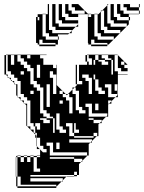

<svg xmlns="http://www.w3.org/2000/svg" viewBox="-20 -770 710 948"><path d="M18 -466V-482H10V-466ZM34 -450H50V-498H34ZM130 -482V-498H114V-482ZM434 -450V-482H410V-466H418V-450ZM594 -450V-466H578V-450ZM258 -434V-450H242V-434ZM162 -386H178V-450H162ZM498 -482V-474H530V-402H538V-474H530V-482H514V-498H482V-482ZM98 -402V-418H82V-402ZM258 -306V-402H242V-418H226V-386H242V-306ZM386 -370H360V-354H386ZM226 -354H210V-242H226ZM146 -306V-322H130V-306ZM498 -306V-322H482V-338H466V-378H450V-402H442V-378H450V-322H466V-306ZM274 -306H290V-320L288 -322H274ZM290 -258V-274H274V-258ZM466 -258H450V-226H466ZM178 -210H194V-194H210V-186H242V-114H250V-186H242V-194H226V-210H210V-226H194V-338H178V-354H162V-370H146V-434H130V-450H114V-466H98V-482H82V-498H66V-466H82V-450H98V-434H114V-418H130V-354H146V-338H162V-322H178ZM306 -114V-130H290V-146H274V-210H258V-130H274V-114ZM442 -90V-98H346V-114H338V-162H306V-146H322V-98H346V-90ZM258 -34H274V-66H258ZM210 -18V-34H194V-50H178V-90H162V-114H154V-130H178V-162H154V-146H162V-130H154V-146H146V-162H130V-274H114V-290H98V-306H82V-370H66V-386H50V-402H34V-418H10V-402H18V-392L24 -386H34V-376L40 -370H50V-360L56 -354H66V-294L70 -290H82V-278L86 -274H98V-262L102 -258H114V-146H130V-130H146V-114H154V-106L160 -100V-90H162V-48L176 -34H178V-32L192 -18ZM178 6V0H162V6ZM114 30H130V6H114V0H130V-2H146V0H130V6H146V78H178V62H162V6H146V0H162V-2H178V-32L176 -34H162V-48L160 -50V-90H154V-106L110 -150V-250L102 -258H98V-262L86 -274H82V-278L70 -290H66V-294L60 -300V-350L56 -354H50V-360L40 -370H34V-376L24 -386H18V-392L10 -400V-402H2V-498H10V-482H18V-498H10V-500H210V-498H178V-482H194V-450H260V-350L288 -322H290V-320L304 -306H316L310 -300L304 -306H290V-290H306V-274H322V-210H338V-290H322V-306H316L338 -328V-338H348L338 -328V-306H354V-226H370V-210H402V-226H386V-242H370V-322H354V-338H348L360 -350V-354H354V-450H360V-434H370V-450H410V-466H402V-498H410V-482H418V-498H410V-500H560L610 -450H594V-434H610V-418H578V-434H562V-498H546V-418H562V-402H610V-400H562V-338H560V-354H546V-322H560V-306H562V-290H550L560 -300V-306H530V-354H498V-338H514V-290H550L530 -270V-258H518L530 -270V-274H514V-258H518L514 -254V-194H504L510 -200V-210H434V-258H402V-242H418V-194H504L482 -172V-162H472L482 -172V-178H442V-186H418V-178H442V-162H472L466 -156V-98H458L460 -100V-114H442V-98H458L434 -74V-66H426L434 -74V-82H322V-66H426L418 -58V-2H410V-18H242V-66H210V-50H226V-2H410V0L386 24V30H380L386 24V14H346V6H226V14H346V30H380L370 40V94H360V78H346V94H360V100H346V102H308L310 100H346V94H130V102H308L290 120V126H284L290 120V110H130V126H284L260 150H258V142H82V102H66V6H60V0H66V-2H82V0H66V6H82V30H98V6H82V0H98V-2H114V0H98V6H114ZM18 -450V-466H10V-450ZM18 -434V-450H10V-434ZM450 -498V-474H466V-466H482V-450H514V-466H498V-474H466V-498ZM442 -474V-450H450V-474ZM18 -434H10V-418H18ZM370 -418V-434H360V-418ZM370 -418H360V-402H370ZM370 -386V-402H360V-386ZM370 -386H360V-370H370ZM562 -322H560V-338H562ZM402 -370H418V-306H434V-386H418V-402H386V-386H402ZM210 -178V-186H178V-178H194V-162H226V-178ZM354 -130V-162H346V-114H370V-130ZM258 158H66V150H60V102H58V6H60V102H66V150H258ZM670 -734H666V-750H670ZM670 -702H666V-718H606V-734H590V-750H622V-734H666V-718H670ZM430 -670H416V-686H430ZM430 -686V-700H416L414 -702V-700H416V-686ZM174 -638H166V-654H174ZM430 -638H416V-654H430ZM606 -638H604L606 -640V-654H542V-670H526V-750H542V-686H558V-670H616V-650L606 -640ZM174 -606H166V-622H174ZM430 -606H416V-622H430ZM574 -606H572L574 -608V-622H510V-638H494V-718H484L510 -744V-750H516L510 -744V-654H526V-638H604L574 -608ZM334 -606H322L334 -618V-622H254V-638H238V-750H254V-654H270V-638H354L334 -618ZM430 -590V-574H416V-590ZM174 -590V-574H166V-590ZM542 -574H540L542 -576V-590H478V-606H462V-700H446V-702H462V-700H466L478 -712V-718H484L478 -712V-622H494V-606H572L542 -576ZM622 -670H616V-686H574V-702H558V-750H574V-718H590V-702H666V-700H616V-686H622ZM430 -654H416V-670H430ZM174 -654H166V-670H174ZM366 -670V-654H286V-670H270V-750H286V-686H302V-670ZM366 -638H354L366 -650ZM174 -622H166V-638H174ZM430 -622H416V-638H430ZM174 -590H166V-606H174ZM430 -590H416V-606H430ZM270 -574H266V-590H222V-606H206V-700H216V-750H222V-622H238V-606H322L316 -600H266V-590H270ZM510 -542H430V-550H416V-558H414V-700H366V-686H318V-702H302V-750H318V-718H334V-702H398V-718H350V-734H334V-750H366L414 -702H430V-700H446V-590H462V-574H540L516 -550H510V-558H446V-574H430V-558H416V-574H430V-550H510ZM166 -550V-558H158V-686H166V-670H174V-686H166V-700H190V-702H206V-700H190V-590H206V-574H266V-550H254V-558H190V-574H174V-558H166V-574H174V-550H254V-542H174V-550Z"/></svg>

Font: Rubik Broken Fax
Style: Regular
Weight: 400
Designer: Hubert and Fischer, NaN
Foundry: Hubert and Fischer, NaN
Version: Version 2.201